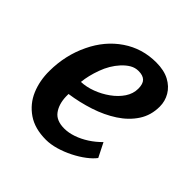

<svg xmlns="http://www.w3.org/2000/svg" viewBox="-155 -692 827 827"><g transform="rotate(45 259.0 -278.0)"><path d="M239 8Q171 8 126.5 -22.5Q81.5 -53.5 60.5 -103.2Q39.5 -153 40 -212.5Q40.5 -309 80.5 -391.5Q119 -472 186.8 -518Q254.5 -564 339.5 -564Q387.5 -564 419.8 -546.8Q452 -529.5 468.5 -501.2Q485 -473 485 -440Q485 -387 458.2 -346Q431.5 -305 386.2 -275.5Q341 -246 284.5 -227.5Q228 -209 168.5 -200.5Q168.5 -197 168.5 -193Q168.5 -189 168.5 -185Q170 -139.5 191.2 -110.8Q212.5 -82 260.5 -82Q287 -82 315.2 -91.8Q343.5 -101.5 371 -119.2Q398.5 -137 421.5 -160.5L454 -96Q441 -78.5 416.8 -60Q392.5 -41.5 361.8 -26Q331 -10.5 299 -1.2Q267 8 239 8ZM169.5 -275Q201.5 -276 235.5 -288.8Q269.5 -301.5 299 -322.8Q328.5 -344 346.8 -371.2Q365 -398.5 365 -429Q365 -458.5 351.8 -471.2Q338.5 -484 312 -484Q291.5 -484 273.8 -473.8Q256 -463.5 239 -445Q208 -411 190.8 -363.5Q173.5 -316 169.5 -275Z"/></g></svg>

Font: Merriweather Sans Medium
Style: Italic
Weight: 500
Italic angle: -7.5°
Designer: Eben Sorkin
Foundry: Eben Sorkin
Version: Version 2.001